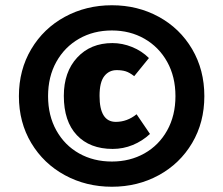

<svg xmlns="http://www.w3.org/2000/svg" viewBox="-20 -797 850 731"><path d="M758 -431Q758 -331 711.5 -252.5Q665 -174 584.5 -130Q504 -86 406 -86Q308 -86 227 -130Q146 -174 99 -252.5Q52 -331 52 -431Q52 -531 99 -610Q146 -689 227 -733Q308 -777 406 -777Q504 -777 584.5 -733Q665 -689 711.5 -610Q758 -531 758 -431ZM163 -431Q163 -357 194.5 -300.5Q226 -244 281 -213Q336 -182 406 -182Q475 -182 530 -213Q585 -244 616.5 -300.5Q648 -357 648 -431Q648 -505 616.5 -561.5Q585 -618 530 -649.5Q475 -681 406 -681Q336 -681 281 -649.5Q226 -618 194.5 -561.5Q163 -505 163 -431ZM547 -576 491 -507Q473 -521 458.5 -525.5Q444 -530 424 -530Q395 -530 377 -507Q359 -484 359 -432Q359 -333 421 -333Q464 -333 500 -362L551 -287Q522 -260 485.5 -245Q449 -230 409 -230Q322 -230 272.5 -282.5Q223 -335 223 -432Q223 -523 274 -578Q325 -633 408 -633Q446 -633 483 -618Q520 -603 547 -576Z"/></svg>

Font: FiraGO Heavy
Style: Regular
Weight: 900
Designer: bBox Type
Foundry: bBox Type GmbH
Version: Version 1.001